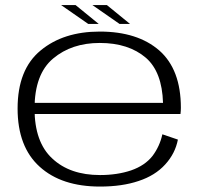

<svg xmlns="http://www.w3.org/2000/svg" viewBox="-20 -716 796 742"><path d="M366.5 5V-39.5Q250 -39.5 182 -103.5Q113.5 -166.5 113.5 -296Q113.5 -430 185.5 -490Q257 -550 365.5 -550Q477 -550 544 -492.5Q606.5 -438 610 -318.5H104V-275.5H677.5Q679 -287 679 -299.5Q679 -447.5 595.5 -521Q511.5 -594 365.5 -594Q225 -594 137 -521Q48 -448 48 -296.5Q48 -148.5 133.5 -71.5Q218 5 366.5 5ZM366.5 -39.5V5Q452 5 515.5 -16.5Q579.5 -37.5 618.5 -80.5Q657 -122.5 667.5 -176.5L607.5 -197Q597.5 -151 569.5 -113.5Q540 -76 486.5 -57.5Q433 -39.5 366.5 -39.5ZM442 -623.5H482.5L393 -696.5H337ZM321 -623.5H361.5L272 -696.5H216Z"/></svg>

Font: Anybody Expanded Light
Style: Regular
Weight: 300
Width: 7
Version: Version 1.113;gftools[0.9.25]